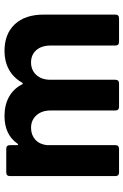

<svg xmlns="http://www.w3.org/2000/svg" viewBox="136 -698 562 875"><g transform="rotate(-90 417.5 -261.0)"><path d="M788 -343V-17Q788 0 771 0H664Q647 0 647 -17V-312Q647 -353 626 -377Q605 -401 570 -401Q535 -401 513 -377Q491 -353 491 -313V-17Q491 0 474 0H368Q351 0 351 -17V-312Q351 -352 329 -376.5Q307 -401 272 -401Q240 -401 218.5 -382Q197 -363 193 -329V-17Q193 0 176 0H69Q52 0 52 -17V-497Q52 -514 69 -514H176Q193 -514 193 -497V-465Q193 -461 195.5 -460Q198 -459 200 -463Q241 -522 326 -522Q376 -522 413 -501.5Q450 -481 470 -442Q471 -438 473.5 -438.5Q476 -439 478 -442Q501 -482 538 -502Q575 -522 622 -522Q700 -522 744 -475Q788 -428 788 -343Z"/></g></svg>

Font: Barlow
Style: Bold
Weight: 700
Designer: Jeremy Tribby
Foundry: Jeremy Tribby
Version: Version 1.101 August 23, 2024